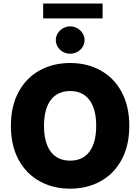

<svg xmlns="http://www.w3.org/2000/svg" viewBox="-20 -1081 811 1110"><path d="M385.7 9.8Q288.1 9.8 210.2 -32.7Q132.3 -75.2 87.6 -157.2Q43 -239.3 43 -353.5Q43 -467.8 87.6 -549.8Q132.3 -631.8 210 -674.3Q287.6 -716.8 385.7 -716.8Q482.9 -716.8 560.5 -674.3Q638.2 -631.8 682.9 -549.8Q727.5 -467.8 727.5 -353.5Q727.5 -239.3 682.9 -157.2Q638.2 -75.2 560.5 -32.7Q482.9 9.8 385.7 9.8ZM385.7 -554.7Q312.5 -554.7 273.4 -502.7Q234.4 -450.7 234.4 -353.5Q234.4 -256.3 273.4 -204.3Q312.5 -152.3 385.7 -152.3Q458.5 -152.3 497.3 -204.3Q536.1 -256.3 536.1 -353.5Q536.1 -450.7 497.3 -502.7Q458.5 -554.7 385.7 -554.7ZM302.7 -849.6Q302.7 -870.6 314 -888.7Q325.2 -906.7 344.2 -917.5Q363.3 -928.2 385.7 -928.7Q408.2 -928.2 427.2 -917.5Q446.3 -906.7 457.5 -888.7Q468.8 -870.6 468.8 -849.6Q468.8 -828.1 457.5 -809.8Q446.3 -791.5 427.2 -781Q408.2 -770.5 385.7 -770.5Q363.3 -770.5 344.2 -781Q325.2 -791.5 314 -809.8Q302.7 -828.1 302.7 -849.6ZM573.2 -974.6H229.5V-1060.5H573.2Z"/></svg>

Font: Pretendard JP Black
Style: Regular
Weight: 900
Designer: Base glyphs from Inter by Rasmus Andersson; Hangeul glyphs from Noto Sans CJK(Source Han Sans) by Jang Soo-young and Kan
Foundry: Kil Hyung-jin
Version: Version 1.309